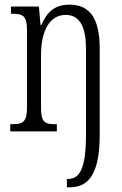

<svg xmlns="http://www.w3.org/2000/svg" viewBox="-20 -564 525 824"><path d="M267 240H277C353 240 408 195 408 13V-355C408 -486 365 -544 278 -544C218 -544 183 -516 157 -456H154L147 -536H27V-505H31C79 -505 96 -497 96 -433V-105C96 -39 78 -31 31 -31H24V0H224V-31H220C172 -31 156 -38 156 -103V-326C156 -434 194 -500 262 -500C325 -500 349 -444 349 -355V15C349 161 321 204 272 204H267Z"/></svg>

Font: Noto Serif Armenian ExtraCondensed Light
Style: Regular
Weight: 300
Width: 2
Designer: Monotype Design Team
Foundry: Monotype Imaging Inc.
Version: Version 2.008